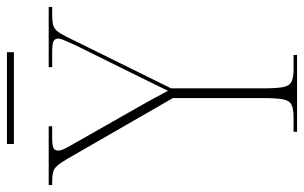

<svg xmlns="http://www.w3.org/2000/svg" viewBox="-191 -693 874 552"><g transform="rotate(-90 246.0 -417.0)"><path d="M143 0V-10H184Q209 -10 221 -16Q233 -22 236.5 -40.5Q240 -59 240 -98V-357L65 -661Q53 -681 45 -690Q37 -699 26.5 -701.5Q16 -704 -2 -704H-10V-714H159V-704H127Q101 -704 95 -699.5Q89 -695 89 -687Q89 -679 95 -667Q101 -655 111 -638L186 -506Q205 -473 224 -439Q243 -405 261 -371Q270 -390 279 -408Q288 -426 303 -457L393 -639Q401 -658 406 -669Q411 -680 411 -688Q411 -695 404.5 -699.5Q398 -704 372 -704H329V-714H502V-704H482Q462 -704 451.5 -701.5Q441 -699 433.5 -690.5Q426 -682 416 -662L268 -362V-98Q268 -59 271.5 -40.5Q275 -22 287 -16Q299 -10 324 -10H364V0ZM108 -814V-834H372V-814Z"/></g></svg>

Font: Noto Serif Display SemiCondensed Thin
Style: Regular
Weight: 100
Width: 4
Designer: Monotype Design Team
Foundry: Monotype Imaging Inc.
Version: Version 2.009